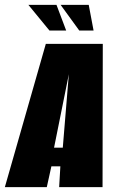

<svg xmlns="http://www.w3.org/2000/svg" viewBox="-57 -772 490 792"><path d="M-37 0 132 -591H367L366 0H187L192 -86H155L136 0ZM166 -163H202L227 -466ZM329 -646H270L193 -752H309ZM216 -646H147L60 -752H176Z"/></svg>

Font: Alumni Sans Thin Black
Style: Italic
Weight: 900
Italic angle: -8°
Version: Version 1.016